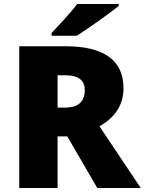

<svg xmlns="http://www.w3.org/2000/svg" viewBox="-20 -947 729 967"><path d="M578 -917V-927H369C336 -882 274 -818 240 -781V-767H367C421 -801 531 -879 578 -917ZM311 -714H77V0H270V-260H319L470 0H689L481 -311C556 -353 602 -416 602 -503C602 -642 505 -714 311 -714ZM308 -568C378 -568 407 -540 407 -494C407 -427 365 -405 306 -405H270V-568Z"/></svg>

Font: Noto Sans Gurmukhi Black
Style: Regular
Weight: 900
Designer: Jelle Bosma - Monotype Design Team
Foundry: Monotype Imaging Inc.
Version: Version 2.004